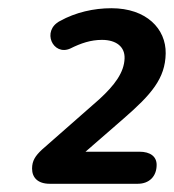

<svg xmlns="http://www.w3.org/2000/svg" viewBox="-20 -729 423 467"><path d="M101 -282H315C343 -282 361 -300 361 -328C361 -348 346 -360 319 -360H188L280 -440C348 -499 382 -538 383 -599C384 -659 336 -709 251 -709C208 -709 164 -699 126 -678C80 -654 109 -592 151 -611C177 -624 201 -632 228 -632C263 -632 284 -615 283 -587C282 -553 259 -522 222 -488L82 -365C66 -350 58 -338 58 -319C58 -297 72 -282 101 -282Z"/></svg>

Font: SN Pro Semibold
Style: Italic
Weight: 600
Italic angle: -9°
Designer: Tobias Whetton
Foundry: Supernotes
Version: Version 1.001;Glyphs 3.2 (3249)